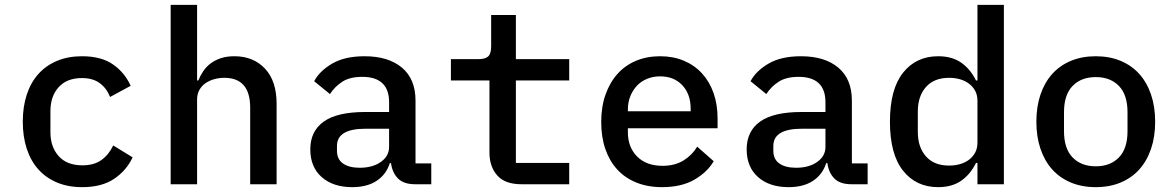

<svg xmlns="http://www.w3.org/2000/svg" viewBox="-20 -760 4840 792"><path d="M319 12Q261 12 215.5 -7Q170 -26 138.5 -61Q107 -96 90.5 -146Q74 -196 74 -258Q74 -320 90.5 -370Q107 -420 138.5 -455Q170 -490 215.5 -509Q261 -528 318 -528Q398 -528 446.5 -494Q495 -460 519 -406L434 -360Q420 -396 391.5 -417Q363 -438 318 -438Q256 -438 222 -400.5Q188 -363 188 -301V-215Q188 -154 222 -116Q256 -78 320 -78Q368 -78 398.5 -100Q429 -122 447 -160L527 -111Q502 -57 451 -22.5Q400 12 319 12Z M684 -740H793V-428H798Q806 -448 818.5 -466.5Q831 -485 849 -498.5Q867 -512 891 -520Q915 -528 947 -528Q1025 -528 1073 -477Q1121 -426 1121 -332V0H1012V-316Q1012 -439 905 -439Q884 -439 864 -433.5Q844 -428 828 -417Q812 -406 802.5 -389Q793 -372 793 -350V0H684Z M1692 0Q1645 0 1621.5 -24Q1598 -48 1593 -87H1588Q1573 -40 1533.5 -14Q1494 12 1433 12Q1354 12 1307 -29.5Q1260 -71 1260 -144Q1260 -219 1315.5 -258.5Q1371 -298 1486 -298H1585V-338Q1585 -443 1474 -443Q1424 -443 1393 -423.5Q1362 -404 1341 -372L1276 -425Q1298 -467 1350 -497.5Q1402 -528 1484 -528Q1582 -528 1638 -481Q1694 -434 1694 -345V-86H1759V0ZM1464 -68Q1517 -68 1551 -92Q1585 -116 1585 -154V-229H1488Q1370 -229 1370 -158V-138Q1370 -103 1395 -85.5Q1420 -68 1464 -68Z M2131 0Q2063 0 2031 -36.5Q1999 -73 1999 -131V-428H1840V-516H1953Q1982 -516 1994 -527.5Q2006 -539 2006 -569V-698H2108V-516H2328V-428H2108V-88H2328V0Z M2711 12Q2652 12 2605 -7Q2558 -26 2526 -61Q2494 -96 2477 -145.5Q2460 -195 2460 -257Q2460 -319 2477.5 -369Q2495 -419 2526.5 -454.5Q2558 -490 2603 -509Q2648 -528 2703 -528Q2757 -528 2801 -509.5Q2845 -491 2876 -457Q2907 -423 2923.5 -376Q2940 -329 2940 -272V-231H2570V-214Q2570 -153 2608 -114.5Q2646 -76 2713 -76Q2763 -76 2798.5 -97.5Q2834 -119 2856 -155L2924 -95Q2898 -50 2844.5 -19Q2791 12 2711 12ZM2703 -445Q2674 -445 2649.5 -435Q2625 -425 2607.5 -406.5Q2590 -388 2580 -363Q2570 -338 2570 -308V-301H2829V-311Q2829 -372 2794.5 -408.5Q2760 -445 2703 -445Z M3492 0Q3445 0 3421.5 -24Q3398 -48 3393 -87H3388Q3373 -40 3333.5 -14Q3294 12 3233 12Q3154 12 3107 -29.5Q3060 -71 3060 -144Q3060 -219 3115.5 -258.5Q3171 -298 3286 -298H3385V-338Q3385 -443 3274 -443Q3224 -443 3193 -423.5Q3162 -404 3141 -372L3076 -425Q3098 -467 3150 -497.5Q3202 -528 3284 -528Q3382 -528 3438 -481Q3494 -434 3494 -345V-86H3559V0ZM3264 -68Q3317 -68 3351 -92Q3385 -116 3385 -154V-229H3288Q3170 -229 3170 -158V-138Q3170 -103 3195 -85.5Q3220 -68 3264 -68Z M4012 -88H4006Q3983 -41 3945 -14.5Q3907 12 3850 12Q3759 12 3705 -56Q3651 -124 3651 -258Q3651 -392 3705 -460Q3759 -528 3850 -528Q3907 -528 3945 -501.5Q3983 -475 4006 -428H4012V-740H4121V0H4012ZM3895 -77Q3919 -77 3940 -83Q3961 -89 3977 -101Q3993 -113 4002.5 -130.5Q4012 -148 4012 -172V-344Q4012 -368 4002.5 -385.5Q3993 -403 3977 -415Q3961 -427 3940 -433Q3919 -439 3895 -439Q3833 -439 3799.5 -401Q3766 -363 3766 -300V-216Q3766 -153 3799.5 -115Q3833 -77 3895 -77Z M4500 12Q4443 12 4397.5 -7Q4352 -26 4320.5 -61Q4289 -96 4272 -146Q4255 -196 4255 -258Q4255 -320 4272 -370Q4289 -420 4320.5 -455Q4352 -490 4397.5 -509Q4443 -528 4500 -528Q4557 -528 4602.5 -509Q4648 -490 4679.5 -455Q4711 -420 4728 -370Q4745 -320 4745 -258Q4745 -196 4728 -146Q4711 -96 4679.5 -61Q4648 -26 4602.5 -7Q4557 12 4500 12ZM4500 -74Q4560 -74 4595.5 -110.5Q4631 -147 4631 -219V-297Q4631 -369 4595.5 -405.5Q4560 -442 4500 -442Q4440 -442 4404.5 -405.5Q4369 -369 4369 -297V-219Q4369 -147 4404.5 -110.5Q4440 -74 4500 -74Z"/></svg>

Font: IBM Plex Mono Medium
Style: Regular
Weight: 500
Monospace: yes
Designer: Mike Abbink, Paul van der Laan, Pieter van Rosmalen
Foundry: Bold Monday
Version: Version 2.3